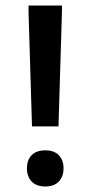

<svg xmlns="http://www.w3.org/2000/svg" viewBox="-20 -670 328 695"><path d="M95.8 -212.5 83.3 -625V-650H204.2V-625L191.7 -212.5ZM144.2 5Q111.7 5 94.6 -12.9Q77.5 -30.8 77.5 -60.8Q77.5 -90.8 94.6 -108.3Q111.7 -125.8 144.2 -125.8Q175.8 -125.8 192.9 -108.3Q210 -90.8 210 -60.8Q210 -30.8 192.9 -12.9Q175.8 5 144.2 5Z"/></svg>

Font: Familjen Grotesk GF Medium
Style: Regular
Weight: 500
Designer: Anders Wikstroem, Jonas Baeckman, Matilda Gysing, Kristian Moeller
Foundry: Familjen STHLM AB
Version: Version 2.000; Beta; Release 4; Build 6